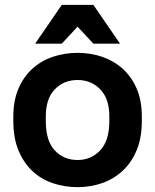

<svg xmlns="http://www.w3.org/2000/svg" viewBox="-20 -760 640 792"><path d="M300 12Q246 12 197.5 -4.5Q149 -21 113 -55Q77 -89 56 -140Q35 -191 35 -260V-280Q35 -345 56 -394Q77 -443 113 -476Q149 -509 197.5 -525.5Q246 -542 300 -542Q354 -542 402 -525.5Q450 -509 486.5 -476Q523 -443 544 -394Q565 -345 565 -280V-260Q565 -192 544 -141Q523 -90 486.5 -56Q450 -22 402 -5Q354 12 300 12ZM300 -100Q356 -100 393.5 -140Q431 -180 431 -260V-280Q431 -353 393.5 -391.5Q356 -430 300 -430Q243 -430 206 -391.5Q169 -353 169 -280V-260Q169 -179 206 -139.5Q243 -100 300 -100ZM235 -740H365L475 -580H365L300 -650L235 -580H125Z"/></svg>

Font: Golos Text DemiBold
Style: Regular
Weight: 600
Designer: A.Korolkova, Vitaly Kuzmin
Foundry: ParaType Ltd
Version: Version 2.002